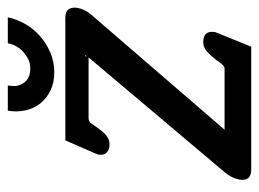

<svg xmlns="http://www.w3.org/2000/svg" viewBox="-108 -572 679 504"><g transform="rotate(-90 232.0 -319.5)"><path d="M260 -639Q258 -625 259 -616.5Q260 -608 267 -597Q279 -580 304 -580Q316 -580 325 -583.5Q334 -587 345 -596Q353 -601 361 -613.5Q369 -626 371 -639H439Q435 -618 423 -596Q411 -574 392 -556.5Q373 -539 348 -528Q323 -517 295 -517Q267 -517 246 -527.5Q225 -538 212 -555Q199 -572 194.5 -594Q190 -616 194 -639ZM446 -420Q461 -438 464 -457Q466 -471 460 -479.5Q454 -488 438 -488H116L79 -403Q76 -387 84 -379.5Q92 -372 106 -372Q115 -372 122 -376Q129 -380 134 -385Q139 -390 143 -395.5Q147 -401 151 -406Q156 -414 161 -420.5Q166 -427 174 -427H334H338Q339 -428 340 -429.5Q341 -431 339 -433H335Q340 -437 340 -436.5Q340 -436 339 -434V-433L338 -432L31 -68Q17 -51 13 -31Q8 0 40 0H362L400 -94Q406 -126 374 -126Q360 -126 349 -116Q338 -106 327 -92Q325 -89 323.5 -86.5Q322 -84 320 -82Q318 -79 313.5 -74.5Q309 -70 305 -70H144Z"/></g></svg>

Font: Jura
Style: Bold Italic
Weight: 700
Designer: Ed Merritt
Foundry: Ten by Twenty
Version: Version 1.007